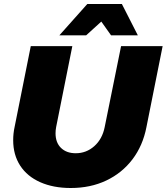

<svg xmlns="http://www.w3.org/2000/svg" viewBox="-20 -932 834 961"><path d="M713 -296Q695 -203 643 -134.5Q591 -66 512 -28.5Q433 9 334 9Q247 9 181.5 -20Q116 -49 81 -103Q46 -157 46 -230Q46 -264 53 -296L134 -701H342L261 -296Q258 -280 258 -265Q258 -218 285.5 -191.5Q313 -165 359 -165Q412 -165 452 -200.5Q492 -236 504 -296L586 -701H794ZM670 -755H536L487 -824L411 -755H277L417 -912H590Z"/></svg>

Font: Gontserrat ExtraBold
Style: Italic
Weight: 800
Italic angle: -11.3°
Designer: Julieta Ulanovsky
Foundry: Julieta Ulanovsky
Version: Version 6.001